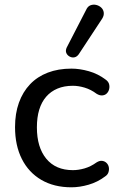

<svg xmlns="http://www.w3.org/2000/svg" viewBox="-20 -788 505 817"><path d="M284 9Q210 9 156 -22.5Q102 -54 73 -111.5Q44 -169 44 -247Q44 -305 60.5 -351Q77 -397 108 -429.5Q139 -462 183.5 -479Q228 -496 284 -496Q319 -496 358 -485Q397 -474 430 -449Q441 -441 444 -430.5Q447 -420 444.5 -409Q442 -398 434.5 -390.5Q427 -383 415.5 -382Q404 -381 391 -389Q367 -407 340.5 -415Q314 -423 290 -423Q253 -423 224.5 -411Q196 -399 176.5 -376.5Q157 -354 147 -321.5Q137 -289 137 -246Q137 -161 177 -112.5Q217 -64 290 -64Q314 -64 340 -71.5Q366 -79 391 -97Q404 -105 415 -103.5Q426 -102 433.5 -94.5Q441 -87 443 -76.5Q445 -66 441.5 -55Q438 -44 427 -37Q395 -13 357 -2Q319 9 284 9ZM315 -557Q307 -546 296.5 -544Q286 -542 276 -547.5Q266 -553 262 -563Q258 -573 264 -586L346 -745Q353 -761 365 -765.5Q377 -770 389.5 -767Q402 -764 411 -755.5Q420 -747 421.5 -734.5Q423 -722 415 -709Z"/></svg>

Font: Nunito Medium
Style: Regular
Weight: 500
Designer: Vernon Adams
Foundry: Vernon Adams
Version: Version 3.601